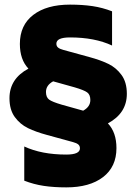

<svg xmlns="http://www.w3.org/2000/svg" viewBox="-20 -708 590 831"><path d="M447 -174Q484 -135 484 -67Q484 14 426 58.5Q368 103 267 103Q213 103 169.5 96.5Q126 90 85 74V-74Q160 -39 267 -39Q326 -39 326 -66Q326 -77 318.5 -83Q311 -89 296 -93L183 -124Q135 -137 101 -153.5Q67 -170 44 -201.5Q21 -233 21 -283Q21 -367 103 -411Q66 -450 66 -518Q66 -599 124 -643.5Q182 -688 283 -688Q337 -688 380.5 -681.5Q424 -675 465 -659V-511Q390 -546 283 -546Q224 -546 224 -519Q224 -508 231.5 -502Q239 -496 254 -492L367 -461Q415 -448 449 -431.5Q483 -415 506 -383.5Q529 -352 529 -302Q529 -218 447 -174ZM247 -255 340 -229Q371 -246 371 -275Q371 -298 357.5 -308Q344 -318 303 -330L210 -356Q179 -339 179 -310Q179 -287 192.5 -277Q206 -267 247 -255Z"/></svg>

Font: Biryani Black
Style: Regular
Weight: 900
Designer: Dan Reynolds and Mathieu Reguer
Foundry: Dan Reynolds and Mathieu Reguer
Version: Version 1.004; ttfautohint (v1.1) -l 5 -r 5 -G 72 -x 0 -D la